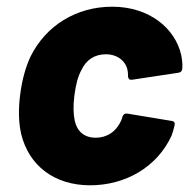

<svg xmlns="http://www.w3.org/2000/svg" viewBox="-20 -545 564 573"><path d="M249 8C353 8 448 -45 492 -140C496 -151 499 -162 501 -171C503 -178 500 -183 493 -184L360 -206C353 -207 348 -204 345 -196C345 -194 345 -193 344 -192C343 -190 343 -188 342 -186C327 -152 299 -134 266 -134C231 -134 210 -153 203 -185C199 -204 198 -229 202 -260C206 -292 213 -318 223 -336C237 -366 262 -383 296 -383C332 -383 357 -361 361 -333C362 -329 362 -323 362 -317C363 -309 367 -306 374 -307L513 -328C520 -329 524 -334 524 -341C525 -350 524 -364 521 -380C503 -461 425 -525 315 -525C208 -525 117 -469 71 -376C58 -348 46 -310 40 -261C35 -221 35 -181 43 -146C66 -50 143 8 249 8Z"/></svg>

Font: Barlow ExtraBold
Style: Italic
Weight: 800
Italic angle: -7°
Designer: Jeremy Tribby
Foundry: Tribby Type
Version: Version 1.422;hotconv 1.0.109;makeotfexe 2.5.65596